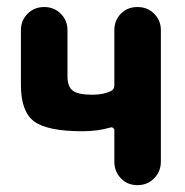

<svg xmlns="http://www.w3.org/2000/svg" viewBox="-20 -540 540 560"><path d="M449.2 -452.1V-68.4Q449.2 -40 429.7 -20Q410.2 0 380.9 0Q351.6 0 332.5 -20Q313.5 -40 313.5 -68.4V-160.2Q313.5 -164.1 309.6 -167Q305.7 -169.9 301.8 -168Q263.7 -157.2 220.7 -157.2Q119.1 -157.2 80.1 -185.5Q41 -213.9 41 -292V-452.1Q41 -480.5 60.5 -500Q80.1 -519.5 108.9 -519.5Q137.7 -519.5 157.2 -500Q176.8 -480.5 176.8 -452.1V-318.4Q176.8 -287.1 192.4 -275.4Q208 -263.7 250 -263.7Q281.2 -263.7 303.7 -274.4Q312.5 -278.3 313.5 -290V-452.1Q313.5 -480.5 332.5 -500Q351.6 -519.5 380.9 -519.5Q410.2 -519.5 429.7 -500Q449.2 -480.5 449.2 -452.1Z"/></svg>

Font: Rounded-X Mgen+ 1m bold
Style: Bold
Weight: 700
Designer: [Source Han Sans]
Ryoko NISHIZUKA  (kana & ideographs); Paul D. Hunt (Latin, Greek & Cyrillic); Wenlong ZHANG  (bopomofo
Version: Version 1.059.20150602